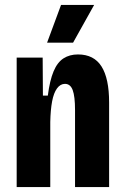

<svg xmlns="http://www.w3.org/2000/svg" viewBox="-20 -763 508 783"><path d="M48 0V-334V-528H154L155 -373H175Q183 -435 198.5 -472Q214 -509 239 -525Q264 -541 298 -541Q363 -541 394 -492Q425 -443 425 -345V0H286V-314Q286 -370 276.5 -395.5Q267 -421 245 -421Q226 -421 212.5 -402.5Q199 -384 192.5 -349.5Q186 -315 185 -265V0ZM278 -589H172L229 -743H364Z"/></svg>

Font: Bricolage Grotesque 24pt Condensed
Style: Bold
Weight: 700
Width: 3
Designer: Mathieu Triay
Foundry: Atelier Triay
Version: Version 1.001;gftools[0.9.33.dev8+g029e19f]